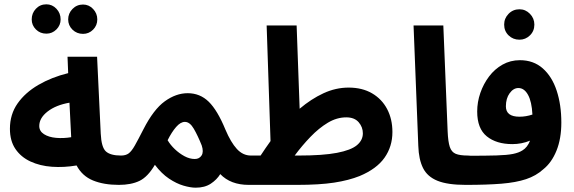

<svg xmlns="http://www.w3.org/2000/svg" viewBox="-20 -852 2659 890"><path d="M195 -696Q166 -696 146.5 -715.5Q127 -735 127 -762Q127 -791 146.5 -811.5Q166 -832 195 -832Q222 -832 241.5 -811.5Q261 -791 261 -762Q261 -735 241.5 -715.5Q222 -696 195 -696ZM365 -695Q336 -695 316 -714.5Q296 -734 296 -762Q296 -790 316 -810.5Q336 -831 365 -831Q392 -831 411.5 -810.5Q431 -790 431 -762Q431 -734 411.5 -714.5Q392 -695 365 -695Z M531 5Q461 5 411 -15.5Q361 -36 335 -85Q276 -75 220.5 -79Q165 -83 121 -103.5Q77 -124 51.5 -161.5Q26 -199 26 -255Q26 -322 61.5 -372.5Q97 -423 158 -458.5Q219 -494 296 -513L293 -589H430L447 -232Q450 -169 471 -150Q492 -131 541 -131Q576 -131 592 -112Q608 -93 608 -65Q608 -34 588 -14.5Q568 5 531 5ZM162 -268Q162 -244 184 -230Q206 -216 240 -213Q274 -210 310 -216L302 -376Q239 -365 200.5 -335Q162 -305 162 -268Z M531 5 541 -131Q563 -131 576.5 -141Q590 -151 605 -177.5Q620 -204 645 -253Q692 -345 744 -382.5Q796 -420 850 -420Q907 -420 947.5 -380.5Q988 -341 1025 -251Q1050 -192 1078 -161.5Q1106 -131 1143 -131Q1178 -131 1194 -112Q1210 -93 1210 -65Q1210 -34 1190 -14.5Q1170 5 1133 5Q1049 5 1001 -45Q985 -19 957 -0.5Q929 18 887 18Q863 18 830.5 8.5Q798 -1 763.5 -24Q729 -47 698 -88Q665 -32 626.5 -13.5Q588 5 531 5ZM757 -202Q770 -180 790.5 -160.5Q811 -141 835 -128Q859 -115 883 -115Q904 -115 914.5 -131.5Q925 -148 915 -178Q897 -223 878.5 -255Q860 -287 837 -287Q817 -287 796.5 -263.5Q776 -240 757 -202Z M1133 5 1143 -131H1188Q1211 -166 1234 -198L1216 -734H1355L1369 -348Q1422 -393 1479 -419.5Q1536 -446 1596 -446Q1659 -446 1704.5 -419.5Q1750 -393 1774.5 -346.5Q1799 -300 1799 -240Q1799 -173 1762.5 -121Q1726 -69 1647 -36Q1597 -16 1529 -5.5Q1461 5 1357 5ZM1585 -308Q1541 -308 1499.5 -283Q1458 -258 1419 -217.5Q1380 -177 1346 -131H1364Q1477 -131 1542 -143.5Q1607 -156 1634.5 -179Q1662 -202 1662 -234Q1662 -263 1642.5 -285.5Q1623 -308 1585 -308Z M2139 5Q2055 5 2008 -14Q1961 -33 1941 -73Q1921 -113 1919 -176L1897 -734H2035L2055 -243Q2057 -195 2065 -171Q2073 -147 2092.5 -139Q2112 -131 2149 -131Q2184 -131 2200.5 -112Q2217 -93 2217 -65Q2217 -34 2197 -14.5Q2177 5 2139 5Z M2388 -668Q2358 -668 2337.5 -688Q2317 -708 2317 -738Q2317 -767 2337.5 -788Q2358 -809 2388 -809Q2416 -809 2436.5 -788Q2457 -767 2457 -738Q2457 -708 2436.5 -688Q2416 -668 2388 -668Z M2140 5 2150 -130Q2232 -130 2281.5 -131.5Q2331 -133 2358 -138.5Q2385 -144 2402 -155Q2425 -169 2437 -200Q2398 -184 2355 -184Q2281 -184 2236.5 -220Q2192 -256 2192 -335Q2192 -379 2206.5 -421Q2221 -463 2247 -497.5Q2273 -532 2309.5 -552.5Q2346 -573 2390 -573Q2453 -573 2496 -535Q2539 -497 2560.5 -431.5Q2582 -366 2582 -284Q2582 -209 2559.5 -153.5Q2537 -98 2498 -67Q2465 -37 2418.5 -21.5Q2372 -6 2304.5 -0.5Q2237 5 2140 5ZM2325 -359Q2325 -311 2388 -311Q2418 -311 2448 -321Q2445 -381 2427.5 -412.5Q2410 -444 2383 -444Q2360 -444 2342.5 -420Q2325 -396 2325 -359Z"/></svg>

Font: Noto Sans Arabic SemCond
Style: Bold
Weight: 700
Width: 4
Designer: Monotype Design Team, Nadine Chahine, Nizar Qandah and Khaled Hosny
Foundry: Monotype Imaging Inc.
Version: Version 2.012; ttfautohint (v1.8.4.7-5d5b)